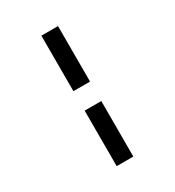

<svg xmlns="http://www.w3.org/2000/svg" viewBox="-204 -819 1011 1109"><g transform="rotate(-30 301.0 -264.0)"><path d="M245.1 -699.2H356V-329.1H245.1ZM245.1 -199.2H356V170.9H245.1Z"/></g></svg>

Font: Hack
Style: Bold
Weight: 700
Monospace: yes
Designer: Christopher Simpkins
Foundry: Christopher Simpkins
Version: Version 2.017